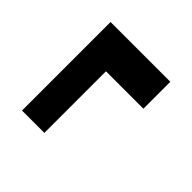

<svg xmlns="http://www.w3.org/2000/svg" viewBox="-48 -556 595 595"><g transform="rotate(-45 250.0 -258.0)"><path d="M326 -127V-291H56V-389H444V-127Z"/></g></svg>

Font: Iosevka Term Curly Heavy
Style: Regular
Weight: 900
Designer: Belleve Invis
Foundry: Belleve Invis
Version: Version 32.3.0